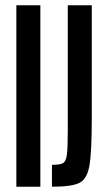

<svg xmlns="http://www.w3.org/2000/svg" viewBox="-20 -708 403 728"><path d="M42 0V-688H133V0ZM237 -213V-688H328V-262Q328 -130 319 -79.5Q310 -29 281 -14.5Q252 0 177 0V-83Q208 -83 219 -89.5Q230 -96 233.5 -121Q237 -146 237 -213Z"/></svg>

Font: Saira Ultra Condensed SemiBold
Style: Regular
Weight: 600
Width: 1
Designer: Hector Gatti with collaboration of the Omnibus-Type team
Foundry: Omnibus-Type
Version: Version 1.001; ttfautohint (v1.8)